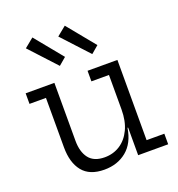

<svg xmlns="http://www.w3.org/2000/svg" viewBox="-145 -928 982 1058"><g transform="rotate(-20 346.0 -399.0)"><path d="M352.5 -809 485 -647 441.5 -610 298.5 -765ZM162.5 -809 295 -647 251.5 -610 108.5 -765ZM488.5 -470.5H385.5V-532.5H560.5V-62H664.5V0H488.5ZM191 -532.5V-193Q191 -127.5 220.2 -89.8Q249.5 -52 312.5 -52Q363 -52 402.8 -77.8Q442.5 -103.5 465.5 -152Q488.5 -200.5 488.5 -268.5L506 -162H485Q471.5 -76 418.2 -32.2Q365 11.5 287.5 11.5Q201.5 11.5 160.2 -39.5Q119 -90.5 119 -181V-470.5H22.5V-532.5Z"/></g></svg>

Font: Hepta Slab ExtraLight
Style: Regular
Weight: 400
Version: Version 1.102